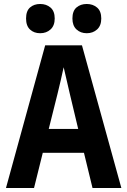

<svg xmlns="http://www.w3.org/2000/svg" viewBox="-20 -945 640 965"><path d="M489 -852Q489 -889 468 -907Q447 -925 416 -925Q385 -925 364.5 -907.5Q344 -890 344 -852Q344 -816 364.5 -797Q385 -778 416 -778Q447 -778 468 -797Q489 -816 489 -852ZM255 -852Q255 -889 234 -907Q213 -925 182 -925Q151 -925 131 -907.5Q111 -890 111 -852Q111 -815 131 -796.5Q151 -778 182 -778Q213 -778 234 -797Q255 -816 255 -852ZM269 -473Q277 -507 285 -540Q293 -573 300 -607Q308 -573 315.5 -540Q323 -507 331 -473L373 -297H225ZM445 0H590L392 -717H207L10 0H151L195 -177H402Z"/></svg>

Font: Noto Sans Mono UI
Style: Bold
Weight: 700
Designer: Monotype Design team
Foundry: Monotype Imaging Inc.
Version: 1.000